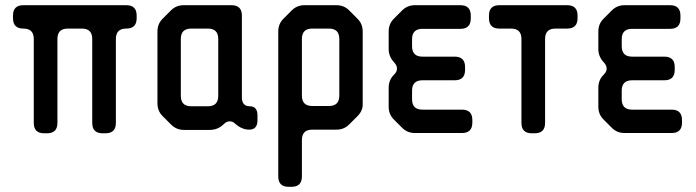

<svg xmlns="http://www.w3.org/2000/svg" viewBox="-20 -505 2679 739"><path d="M110 -32Q110 8 150 8H161Q201 8 201 -32V-355Q201 -395 241 -395H295Q335 -395 335 -355V-32Q335 8 375 8H386Q426 8 426 -32V-355Q426 -395 466 -395Q506 -395 506 -435V-445Q506 -485 466 -485H70Q30 -485 30 -445V-435Q30 -395 70 -395Q110 -395 110 -355Z M676 -136V-355Q676 -395 716 -395H780Q820 -395 820 -355V-136Q820 -96 780 -96H716Q676 -96 676 -136ZM638 -26Q659 -5 687 -5H787Q819 -5 841 -27Q852 -38 864 -38Q876 -38 885 -29Q911 -6 939 -6Q971 -6 971 -42V-61Q971 -96 941 -96Q911 -96 911 -131V-445Q911 -485 871 -485H687Q658 -485 638 -465L606 -433Q586 -413 586 -384V-107Q586 -78 606 -58Z M1142 -137V-355Q1142 -395 1182 -395H1246Q1286 -395 1286 -355V-137Q1286 -97 1246 -97H1182Q1142 -97 1142 -137ZM1091 214H1102Q1142 214 1142 174V34Q1142 -6 1182 -6H1275Q1304 -6 1324 -26L1356 -58Q1378 -80 1376 -108V-384Q1376 -413 1356 -433L1324 -465Q1304 -485 1275 -485H1152Q1123 -485 1103 -465L1071 -433Q1051 -413 1051 -384V174Q1051 214 1091 214Z M1528 -13Q1548 7 1577 7H1758Q1798 7 1798 -33V-43Q1798 -83 1758 -83H1606Q1566 -83 1566 -123V-156Q1566 -196 1606 -196H1730Q1770 -196 1770 -236V-247Q1770 -287 1730 -287H1606Q1566 -287 1566 -327V-354Q1566 -394 1606 -394H1752Q1792 -394 1792 -434V-445Q1792 -485 1752 -485H1577Q1548 -485 1528 -465L1496 -433Q1476 -413 1476 -384V-316Q1476 -288 1496 -266Q1508 -254 1508 -241Q1508 -229 1498 -219L1496 -217Q1476 -197 1476 -167V-94Q1476 -65 1496 -45Z M1987 -32Q1987 8 2027 8H2038Q2078 8 2078 -32V-355Q2078 -395 2118 -395H2163Q2203 -395 2203 -435V-445Q2203 -485 2163 -485H1902Q1862 -485 1862 -445V-435Q1862 -395 1902 -395H1947Q1987 -395 1987 -355Z M2335 -13Q2355 7 2384 7H2565Q2605 7 2605 -33V-43Q2605 -83 2565 -83H2413Q2373 -83 2373 -123V-156Q2373 -196 2413 -196H2537Q2577 -196 2577 -236V-247Q2577 -287 2537 -287H2413Q2373 -287 2373 -327V-354Q2373 -394 2413 -394H2559Q2599 -394 2599 -434V-445Q2599 -485 2559 -485H2384Q2355 -485 2335 -465L2303 -433Q2283 -413 2283 -384V-316Q2283 -288 2303 -266Q2315 -254 2315 -241Q2315 -229 2305 -219L2303 -217Q2283 -197 2283 -167V-94Q2283 -65 2303 -45Z"/></svg>

Font: WDXL Lubrifont SC
Style: Regular
Weight: 400
Designer: [WDXL Lubrifont] Copyright 2020-2022 (c) NightFurySL2001, Skr-ZERO; [ZCOOL QingKe HuangYou] Copyright 2018-2022 (c) The 
Version: Version 2.001;hotconv 1.1.1;makeotfexe 2.6.0